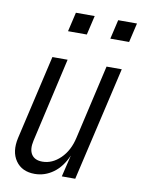

<svg xmlns="http://www.w3.org/2000/svg" viewBox="-83 -778 626 845"><g transform="rotate(10 230.0 -355.0)"><path d="M131 10Q74 10 46 -30Q18 -70 32 -133L119 -510H187L101 -133Q92 -93 106.5 -71Q121 -49 155 -49Q199 -49 235.5 -84.5Q272 -120 285 -179L275 -99Q252 -45 214 -17.5Q176 10 131 10ZM251 0 274 -96H266L361 -510H429L311 0ZM356 -634 376 -720H460L440 -634ZM167 -634 187 -720H271L251 -634Z"/></g></svg>

Font: Instrument Sans Condensed
Style: Italic
Weight: 400
Width: 3
Italic angle: -13°
Designer: Rodrigo Fuenzalida
Foundry: fragTYPE
Version: Version 1.000;gftools[0.9.28]